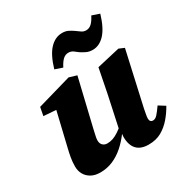

<svg xmlns="http://www.w3.org/2000/svg" viewBox="-173 -881 995 1035"><g transform="rotate(-30 324.0 -363.0)"><path d="M157 16Q124 16 101 3Q78 -10 66 -31.5Q54 -53 54 -80Q54 -108 58.5 -134Q63 -160 69 -184L126 -424L165 -392L42 -401L52 -453L264 -514L311 -500L241 -206Q238 -193 235.5 -181.5Q233 -170 231 -160.5Q229 -151 229 -141Q229 -122 240 -111.5Q251 -101 268 -101Q286 -101 303.5 -107Q321 -113 341 -126.5Q361 -140 384 -160L394 -112H366Q337 -72 304.5 -43.5Q272 -15 235.5 0.5Q199 16 157 16ZM458 16Q409 16 384.5 -10.5Q360 -37 360 -88Q360 -97 361.5 -105.5Q363 -114 364 -124H357L402 -334Q409 -372 416.5 -407.5Q424 -443 431 -481L574 -514L607 -500L532 -165Q529 -148 526 -133Q523 -118 523 -108Q523 -97 528 -91Q533 -85 543 -85Q557 -85 570 -99Q583 -113 604 -143L644 -118Q625 -84 599 -53.5Q573 -23 539 -3.5Q505 16 458 16ZM219 -590Q242 -668 276 -703.5Q310 -739 353 -739Q375 -739 390.5 -731Q406 -723 419 -714Q433 -704 445.5 -695Q458 -686 474 -686Q493 -686 508 -700Q523 -714 537 -742L584 -726Q561 -649 527.5 -613Q494 -577 452 -577Q430 -577 413.5 -585Q397 -593 383 -602Q371 -612 358 -621Q345 -630 329 -630Q310 -630 295 -616Q280 -602 266 -574Z"/></g></svg>

Font: Source Serif 4 ExtraBold
Style: Italic
Weight: 800
Italic angle: -12°
Designer: Frank Grießhammer
Foundry: Adobe Systems Incorporated
Version: Version 4.004;hotconv 1.0.116;makeotfexe 2.5.65601